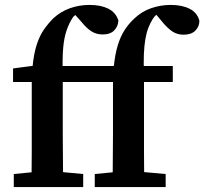

<svg xmlns="http://www.w3.org/2000/svg" viewBox="-20 -760 830 780"><path d="M36 0V-53L138 -63H211L318 -53V0ZM108 0Q108 -36 108.5 -72Q109 -108 109 -144Q109 -180 109 -215V-427H33V-482L147 -497L110 -467L112 -486Q117 -541 129 -578Q141 -615 158.5 -640Q176 -665 196 -685Q226 -713 264 -726.5Q302 -740 344 -740Q389 -740 419.5 -725Q450 -710 461 -677Q460 -653 444 -636.5Q428 -620 397 -620Q371 -620 351 -633Q331 -646 311 -671L278 -708L293 -707H295L306 -710Q297 -706 290.5 -702Q284 -698 277 -691Q261 -667 250.5 -636.5Q240 -606 236.5 -563Q233 -520 235 -458V-215Q235 -180 235.5 -144Q236 -108 236 -72Q236 -36 237 0ZM179 -427V-492H486V-427ZM365 0V-53L468 -63H542L653 -53V0ZM437 0Q438 -36 438 -72Q438 -108 438.5 -144Q439 -180 439 -215V-427H362V-482L476 -497L440 -467L442 -486Q447 -538 458 -574.5Q469 -611 486 -637.5Q503 -664 526 -685Q555 -713 593.5 -726.5Q632 -740 674 -740Q719 -740 750 -724.5Q781 -709 790 -676Q790 -652 773.5 -635.5Q757 -619 726 -619Q700 -619 680.5 -632Q661 -645 641 -669L607 -710L622 -706H624L637 -710Q626 -707 617 -701Q608 -695 600 -682Q590 -666 582.5 -646.5Q575 -627 570.5 -601Q566 -575 564.5 -540Q563 -505 565 -458V-215Q565 -180 565 -144Q565 -108 565.5 -72Q566 -36 566 0ZM508 -427V-492H682V-427Z"/></svg>

Font: Source Serif 4 SemiBold
Style: Regular
Weight: 600
Designer: Frank Grießhammer
Foundry: Adobe Systems Incorporated
Version: Version 4.004;hotconv 1.0.116;makeotfexe 2.5.65601